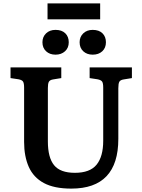

<svg xmlns="http://www.w3.org/2000/svg" viewBox="-20 -1097 836 1131"><path d="M400 14Q299 14 238 -19Q177 -52 149.5 -114Q122 -176 122 -261V-581Q122 -606 116 -616Q110 -626 89 -630L42 -637V-700H341V-637L292 -629Q274 -626 268 -615.5Q262 -605 262 -579V-264Q262 -169 298.5 -124Q335 -79 421 -79Q510 -79 549 -127Q588 -175 588 -268V-581Q588 -607 581.5 -616.5Q575 -626 554 -630L508 -637V-700H757V-637L708 -629Q689 -626 683 -615.5Q677 -605 677 -577V-279Q677 14 400 14ZM526 -775Q492 -775 470.5 -795Q449 -815 449 -848Q449 -880 470.5 -900.5Q492 -921 526 -921Q563 -921 583.5 -901Q604 -881 604 -848Q604 -815 582.5 -795Q561 -775 526 -775ZM307 -775Q273 -775 251.5 -795Q230 -815 230 -848Q230 -880 251.5 -900.5Q273 -921 307 -921Q344 -921 364.5 -901Q385 -881 385 -848Q385 -815 363 -795Q341 -775 307 -775ZM260 -983V-1077H570V-983Z"/></svg>

Font: Literata 12pt SemiBold
Style: Regular
Weight: 600
Designer: Latin by Veronika Burian and Jose Scaglione. Greek by Irene Vlachou. Cyrillic by Vera Evstafieva.
Foundry: TypeTogether
Version: Version 3.002